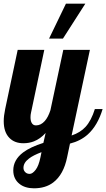

<svg xmlns="http://www.w3.org/2000/svg" viewBox="-28 -770 576 1040"><path d="M329.1 -750H434.1L313 -561H237.8ZM77.1 225.6Q61.5 213.4 52.7 195.1Q43.9 176.8 43.9 152.8Q43.9 96.2 97.2 55.7Q137.2 25.9 207 3.9L219.2 -49.8Q189.9 -17.6 155.8 -4.4Q129.4 5.9 99.1 5.9Q51.3 5.9 23.4 -22.5Q-7.8 -53.7 -7.8 -113.8Q-7.8 -142.1 0 -179.2L67.9 -500H211.9L140.1 -160.2Q137.2 -147.9 137.2 -134.8Q137.2 -115.7 143.6 -104.5Q150.9 -90.8 167 -90.8Q193.4 -90.8 214.4 -114.3Q232.4 -134.3 245.1 -172.9L314.9 -500H459L359.9 -36.1Q407.2 -51.8 435.5 -83Q466.3 -116.7 485.8 -179.2H527.8Q501 -90.3 447.8 -42Q408.7 -6.8 351.1 7.8L335.9 80.1Q316.9 175.8 259.8 218.8Q218.3 250 155.8 250Q132.3 250 112.1 243.9Q91.8 237.8 77.1 225.6ZM165 149.9Q181.6 128.4 190.9 83L196.8 54.2Q151.4 71.3 128.9 88.9Q99.1 111.3 99.1 139.2Q99.1 152.3 107.4 161.1Q116.7 171.9 132.8 171.9Q147.9 171.9 165 149.9Z"/></svg>

Font: Pattaya
Style: Regular
Weight: 400
Designer: Pablo Impallari / Thai characters Designed by Thanarat Vachiruckul and Suppakit Chalermlarp
Foundry: Pablo Impallari
Version: Version 2.001